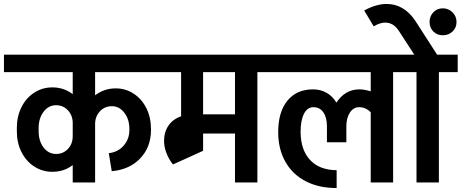

<svg xmlns="http://www.w3.org/2000/svg" viewBox="-55 -921 2330 969"><path d="M425 -440Q471 -475 529 -475Q579 -475 620 -448Q661 -421 684 -374.5Q707 -328 707 -270V-265Q707 -179 653 -122Q599 -65 509 -57L494 -148Q540 -153 569 -186Q598 -219 598 -265V-270Q598 -319 572.5 -352Q547 -385 510 -385Q473 -385 449 -359Q425 -333 425 -295V0H312V-88Q269 -54 209 -54Q159 -54 118 -80.5Q77 -107 53.5 -153.5Q30 -200 30 -258V-276Q30 -334 53.5 -380.5Q77 -427 118 -453.5Q159 -480 209 -480Q267 -480 312 -446V-557H-35V-645H773V-557H425ZM312 -234V-300Q312 -338 288 -364Q264 -390 228 -390Q190 -390 165 -357Q140 -324 140 -275V-259Q140 -209 165 -176.5Q190 -144 228 -144Q264 -144 288 -169.5Q312 -195 312 -234Z M1339 -557H1244V0H1131V-247H970V-160L904 -130L818 -91Q797 -117 785 -148.5Q773 -180 773 -209Q773 -255 795.5 -287.5Q818 -320 859 -334V-557H703V-645H1339ZM970 -557V-344H1131V-557Z M2024 -557H1929V0H1816V-354Q1792 -380 1757 -380Q1729 -380 1711 -353Q1693 -326 1693 -284V-203H1595V-284Q1595 -328 1577 -354Q1559 -380 1527 -380Q1496 -380 1479 -346.5Q1462 -313 1462 -254Q1463 -164 1510 -113.5Q1557 -63 1644 -62V28Q1553 28 1486.5 -7Q1420 -42 1384.5 -106Q1349 -170 1349 -254Q1349 -356 1395.5 -413Q1442 -470 1525 -470Q1563 -470 1593.5 -452.5Q1624 -435 1643 -403Q1663 -435 1692.5 -452.5Q1722 -470 1759 -470Q1784 -470 1816 -460V-557H1269V-645H2024Z M1953 -645H2255V-557H2160V0H2047V-557H1953ZM2151 -645H2036L1958 -765Q1931 -807 1889 -807Q1863 -807 1831 -788L1783 -868Q1843 -901 1897 -901Q1940 -901 1976.5 -879.5Q2013 -858 2041 -816ZM2113 -810Q2113 -839 2132 -859Q2151 -879 2180 -879Q2208 -879 2228.5 -859Q2249 -839 2249 -810Q2249 -781 2229 -762Q2209 -743 2180 -743Q2151 -743 2132 -762Q2113 -781 2113 -810Z"/></svg>

Font: Akshar Medium
Style: Regular
Weight: 500
Designer: Tall Chai
Foundry: Tall Chai
Version: Version 1.000